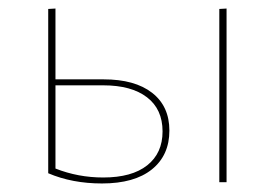

<svg xmlns="http://www.w3.org/2000/svg" viewBox="-20 -427 645 450"><path d="M377 -121Q377 -63 336 -30Q295 3 219 3Q149 3 93 -21V-406L110 -407V-241H223Q296 -241 336.5 -209.5Q377 -178 377 -121ZM511 -407V0H494V-406ZM361 -119Q361 -171 324.5 -199Q288 -227 222 -227H110V-32Q163 -11 222 -11Q289 -11 325 -39.5Q361 -68 361 -119Z"/></svg>

Font: Ysabeau Infant Thin
Style: Regular
Weight: 200
Designer: Christian Thalmann (Catharsis Fonts)
Version: Version 0.003